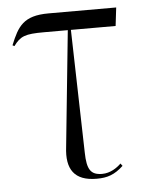

<svg xmlns="http://www.w3.org/2000/svg" viewBox="-45 -573 470 616"><g transform="rotate(-5 190.5 -265.0)"><path d="M242 6C277 6 300 -2 328 -28L322 -36C309 -23 287 -8 261 -8C224 -8 212 -26 211 -81L201 -477H345L352 -536H134C53 -536 34 -503 10 -444L16 -441C38 -471 53 -477 114 -477H191L153 -104C144 -33 170 6 242 6Z"/></g></svg>

Font: Noto Serif Display ExtraCondensed Light
Style: Regular
Weight: 300
Width: 2
Designer: Monotype Design Team
Foundry: Monotype Imaging Inc.
Version: Version 2.009